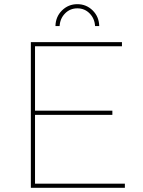

<svg xmlns="http://www.w3.org/2000/svg" viewBox="-20 -901 684 921"><path d="M266 -776H246Q247 -821 277.5 -851Q308 -881 351 -881Q394 -881 424.5 -851Q455 -821 456 -776H436Q434 -812 410 -836.5Q386 -861 351 -861Q316 -861 292 -836.5Q268 -812 266 -776ZM128 -699H565V-679H148V-370H519V-350H148V-20H579V0H128Z"/></svg>

Font: Montserrat arm Thin
Style: Regular
Weight: 250
Designer: Julieta Ulanovsky
Foundry: Julieta Ulanovsky
Version: Version 6.000;PS 006.000;hotconv 1.0.88;makeotf.lib2.5.64775